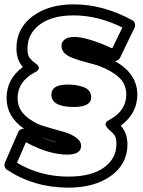

<svg xmlns="http://www.w3.org/2000/svg" viewBox="-45 -739 651 874"><path d="M-22.9 2 38.1 -138.2Q41 -145.5 48.6 -149.7Q56.2 -153.8 64.9 -152.8Q-15.1 -207 -15.1 -293Q-15.1 -378.9 59.1 -434.1Q29.8 -466.8 29.8 -519Q29.8 -609.4 102.5 -664.3Q175.3 -719.2 291 -719.2Q424.3 -719.2 557.1 -647Q565.9 -642.6 568.8 -632.3Q571.8 -622.1 567.9 -613.8L501 -475.1Q498 -469.2 491.2 -465.1Q484.4 -460.9 478 -460.9Q580.1 -403.8 580.1 -308.1Q580.1 -223.1 504.9 -167Q535.2 -132.3 535.2 -82Q535.2 7.3 460.4 61.3Q385.7 115.2 266.1 115.2Q109.4 115.2 -14.2 33.2Q-21 28.3 -23.7 18.8Q-26.4 9.3 -22.9 2ZM32.2 2Q138.2 64.9 266.1 64.9Q371.6 64.9 428.2 23.7Q484.9 -17.6 484.9 -82Q484.9 -108.9 478 -120.6Q471.2 -132.3 448.2 -151.9Q434.6 -165 435.5 -174.1Q436.5 -183.1 444.3 -188L452.1 -192.9Q529.8 -234.4 529.8 -308.1Q529.8 -355 498 -385.3Q466.3 -415.5 408.2 -438Q394 -443.4 367.7 -450.2Q341.3 -457 320.6 -463.1Q299.8 -469.2 279.1 -477.8Q258.3 -486.3 246.6 -499.5Q234.9 -512.7 234.9 -529.8Q234.9 -545.4 245.1 -555.2Q255.4 -564.9 267.3 -567.9Q279.3 -570.8 293 -570.8Q345.2 -570.8 443.8 -528.8Q445.8 -527.8 453.6 -524.2Q461.4 -520.5 465.8 -519L512.2 -613.8Q400.4 -668.9 291 -668.9Q190.4 -668.9 135.3 -626.7Q80.1 -584.5 80.1 -519Q80.1 -495.1 86.4 -481.4Q92.8 -467.8 116.2 -451.2Q126.5 -443.8 129.9 -437Q133.3 -430.2 130.9 -425.3Q128.4 -420.4 124.5 -416.5Q120.6 -412.6 116.7 -411.1L112.8 -409.2Q35.2 -367.2 35.2 -293Q35.2 -252.9 57.9 -225.6Q80.6 -198.2 123 -176.8Q141.6 -168 180.4 -157Q219.2 -146 248.5 -137.7Q277.8 -129.4 301 -113Q324.2 -96.7 324.2 -75.2Q324.2 -35.2 261.2 -35.2Q180.2 -35.2 82 -86.9Q80.6 -87.9 78.1 -89.1Q75.7 -90.3 73.2 -91.8ZM140.1 -115.2Q179.2 -98.1 217.8 -89.8Q171.9 -102.5 140.1 -115.2ZM189 -308.1Q189 -354 262.2 -354Q279.3 -354 295.2 -352.1Q311 -350.1 329.6 -344.7Q348.1 -339.4 359.1 -327.1Q370.1 -314.9 370.1 -296.9Q370.1 -252 292 -252Q189 -252 189 -308.1ZM264.2 -304.2Q283.7 -301.8 289.1 -301.8Q269.5 -304.2 264.2 -304.2ZM337.9 -514.2Q347.7 -510.7 375 -502.9Q373.5 -503.4 337.9 -514.2Z"/></svg>

Font: Trueno Black Outline
Style: Regular
Weight: 900
Width: 6
Designer: Julieta Ulanovsky
Foundry: Julieta Ulanovsky
Version: Version 3.001b | FøM Fix